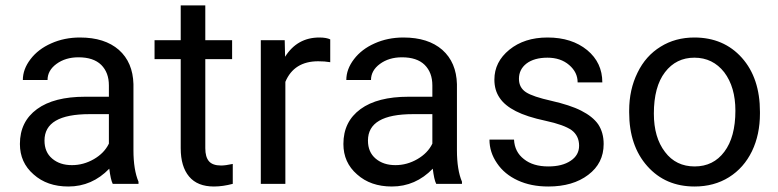

<svg xmlns="http://www.w3.org/2000/svg" viewBox="-20 -676 2859 706"><path d="M394.5 0H489.3V-7.8C477.1 -36.6 470.7 -75.2 470.7 -123.5V-366.7C469.2 -419.9 451.7 -461.9 417 -492.7C382.3 -522.9 335 -538.1 273.9 -538.1C235.4 -538.1 200.2 -530.8 168.5 -516.6C136.2 -502.4 110.8 -482.9 92.3 -458.5C73.2 -433.6 64 -408.2 64 -381.8H154.8C154.8 -404.8 165.5 -424.8 187.5 -440.9C209.5 -457 236.3 -465.3 268.6 -465.3C305.2 -465.3 333 -456.1 352.1 -437.5C371.1 -418.5 380.4 -393.6 380.4 -361.8V-320.3H292.5C216.8 -320.3 157.7 -305.2 116.2 -274.9C74.2 -244.1 53.2 -201.7 53.2 -146.5C53.2 -101.1 69.8 -64 103.5 -34.7C136.7 -4.9 179.2 9.8 231.4 9.8C289.6 9.8 339.8 -12.2 381.8 -55.7C385.3 -28.8 389.2 -10.3 394.5 0ZM244.6 -68.8C214.8 -68.8 190.9 -76.7 171.9 -92.8C152.8 -108.9 143.6 -130.9 143.6 -159.2C143.6 -224.1 198.7 -256.3 309.6 -256.3H380.4V-147.9C369.1 -124.5 350.6 -105.5 325.2 -90.8C299.8 -76.2 272.9 -68.8 244.6 -68.8Z M734.9 -656.2H644.5V-528.3H548.3V-458.5H644.5V-130.9C644.5 -85.9 654.8 -51.3 675.3 -26.9C695.8 -2.4 726.1 9.8 766.6 9.8C789.1 9.8 812 6.3 835.9 0V-73.2C817.9 -69.3 803.2 -67.4 793 -67.4C772 -67.4 756.8 -72.8 748 -83.5C739.3 -93.8 734.9 -109.9 734.9 -130.9V-458.5H833.5V-528.3H734.9Z M1194.3 -447.3V-531.2C1185.1 -535.6 1171.9 -538.1 1154.3 -538.1C1100.1 -538.1 1058.1 -514.6 1028.3 -467.3L1026.9 -528.3H939V0H1029.3V-375C1050.3 -425.3 1090.8 -450.7 1149.9 -450.7C1166 -450.7 1180.7 -449.7 1194.3 -447.3Z M1584 0H1678.7V-7.8C1666.5 -36.6 1660.2 -75.2 1660.2 -123.5V-366.7C1658.7 -419.9 1641.1 -461.9 1606.4 -492.7C1571.8 -522.9 1524.4 -538.1 1463.4 -538.1C1424.8 -538.1 1389.6 -530.8 1357.9 -516.6C1325.7 -502.4 1300.3 -482.9 1281.7 -458.5C1262.7 -433.6 1253.4 -408.2 1253.4 -381.8H1344.2C1344.2 -404.8 1355 -424.8 1377 -440.9C1398.9 -457 1425.8 -465.3 1458 -465.3C1494.6 -465.3 1522.5 -456.1 1541.5 -437.5C1560.5 -418.5 1569.8 -393.6 1569.8 -361.8V-320.3H1481.9C1406.2 -320.3 1347.2 -305.2 1305.7 -274.9C1263.7 -244.1 1242.7 -201.7 1242.7 -146.5C1242.7 -101.1 1259.3 -64 1293 -34.7C1326.2 -4.9 1368.7 9.8 1420.9 9.8C1479 9.8 1529.3 -12.2 1571.3 -55.7C1574.7 -28.8 1578.6 -10.3 1584 0ZM1434.1 -68.8C1404.3 -68.8 1380.4 -76.7 1361.3 -92.8C1342.3 -108.9 1333 -130.9 1333 -159.2C1333 -224.1 1388.2 -256.3 1499 -256.3H1569.8V-147.9C1558.6 -124.5 1540 -105.5 1514.6 -90.8C1489.3 -76.2 1462.4 -68.8 1434.1 -68.8Z M2109.4 -140.1C2109.4 -117.2 2099.1 -98.6 2078.6 -85C2057.6 -70.8 2030.3 -64 1996.1 -64C1959 -64 1929.2 -72.8 1906.7 -90.8C1883.8 -108.4 1871.6 -132.3 1870.1 -162.6H1779.8C1779.8 -131.3 1789.1 -102.5 1807.6 -75.7C1825.7 -48.8 1851.1 -27.8 1883.8 -12.7C1916.5 2.4 1953.6 9.8 1996.1 9.8C2056.2 9.8 2105.5 -4.4 2143.1 -33.2C2180.7 -61.5 2199.7 -99.1 2199.7 -146.5C2199.7 -174.8 2192.9 -198.7 2179.7 -218.8C2166 -238.3 2145 -254.9 2117.2 -269C2089.4 -283.2 2052.7 -294.9 2007.8 -305.2C1962.4 -315.4 1931.2 -325.7 1914.1 -336.9C1897 -348.1 1888.2 -364.3 1888.2 -386.2C1888.2 -409.2 1897.5 -428.2 1916 -442.4C1934.6 -456.5 1960.4 -463.9 1993.2 -463.9C2024.9 -463.9 2051.8 -455.1 2072.8 -437C2093.8 -418.9 2104 -397.9 2104 -373H2194.8C2194.8 -421.4 2176.3 -460.9 2139.2 -491.7C2101.6 -522.5 2053.2 -538.1 1993.2 -538.1C1936 -538.1 1889.6 -522.9 1853 -493.2C1816.4 -463.4 1797.9 -426.8 1797.9 -383.3C1797.9 -357.4 1804.2 -335 1817.4 -315.9C1830.1 -296.9 1850.1 -280.8 1877 -267.1C1903.8 -253.4 1939.9 -241.7 1985.8 -231.9C2031.2 -222.2 2063.5 -210.4 2082 -197.3C2100.1 -183.6 2109.4 -164.6 2109.4 -140.1Z M2293.5 -269V-262.7C2293.5 -180.7 2315.9 -114.7 2360.4 -64.9C2404.8 -15.1 2462.4 9.8 2534.2 9.8C2581.5 9.8 2624 -1.5 2660.6 -24.4C2697.3 -47.4 2725.1 -79.1 2745.1 -120.1C2764.6 -160.6 2774.4 -207 2774.4 -258.3V-264.6C2774.4 -347.2 2752.4 -413.6 2708 -463.4C2663.6 -513.2 2605 -538.1 2533.2 -538.1C2486.8 -538.1 2445.3 -526.9 2409.2 -504.4C2372.6 -481.9 2344.2 -450.2 2324.2 -408.7C2303.7 -367.2 2293.5 -320.8 2293.5 -269ZM2384.3 -258.3C2384.3 -324.2 2397.9 -375 2425.3 -410.6C2452.6 -446.3 2488.8 -463.9 2533.2 -463.9C2578.6 -463.9 2615.2 -445.8 2643.1 -410.2C2670.4 -374 2684.1 -327.1 2684.1 -269C2684.1 -204.1 2670.4 -153.8 2643.6 -118.2C2616.7 -82 2580.1 -64 2534.2 -64C2488.8 -64 2452.1 -81.5 2425.3 -117.2C2397.9 -152.8 2384.3 -199.7 2384.3 -258.3Z"/></svg>

Font: Vazir
Style: Regular
Weight: 400
Designer: Saber Rastikerdar
Foundry: Saber Rastikerdar
Version: Version 27.002;January 24, 2021;FontCreator 13.0.0.2683 64-b